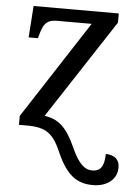

<svg xmlns="http://www.w3.org/2000/svg" viewBox="-55 -578 612 860"><g transform="rotate(5 251.5 -148.0)"><path d="M395 240C461 240 503 203 503 152C503 114 479 97 441 96C440 152 424 175 385 175C354 175 325 152 293 80C254 -7 216 -42 153 -50L444 -495V-536H61L51 -394H93L94 -398C108 -451 118 -479 171 -479H327L42 -40V0H80C164 0 197 26 231 104C274 203 320 240 395 240Z"/></g></svg>

Font: Noto Serif Thai
Style: Regular
Weight: 400
Designer: Monotype Design Team
Foundry: Monotype Imaging Inc.
Version: Version 1.901